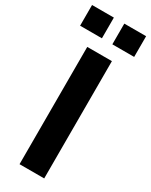

<svg xmlns="http://www.w3.org/2000/svg" viewBox="-260 -1003 828 1052"><g transform="rotate(30 154.0 -477.0)"><path d="M75 0H231V-742H75ZM-17 -954V-823H121V-954ZM187 -954V-823H325V-954Z"/></g></svg>

Font: Cheyenne Sans
Style: Bold
Weight: 700
Designer: The Public Sans project authors (U.S. Web Design System), Libre Franklin designed by Pablo Impallari and Rodrigo Fuenzal
Foundry: The Cheyenne Sans Project Authors
Version: Version 2.007